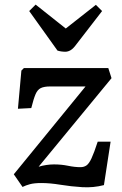

<svg xmlns="http://www.w3.org/2000/svg" viewBox="-20 -805 530 835"><path d="M84 -509H451L465 -465L148 -80Q165 -85 182 -87.5Q199 -90 215 -90Q247 -90 276 -84Q305 -78 330 -78Q345 -78 356 -85.5Q367 -93 378 -116.5Q389 -140 405 -189H461L432 0Q386 12 337.5 9Q289 6 243 -1.5Q197 -9 160 -9Q129 -9 110.5 -4Q92 1 78 8L40 -47L352 -429H198Q172 -429 157.5 -422Q143 -415 134.5 -395Q126 -375 116 -335L58 -332L73 -498ZM107 -757 135 -785 266 -681 397 -784 424 -757 312 -612Q299 -594 287.5 -587Q276 -580 264 -580Q246 -580 230 -585Z"/></svg>

Font: Literata 12pt Medium
Style: Italic
Weight: 500
Italic angle: -2°
Designer: Latin by Veronika Burian and Jose Scaglione. Greek by Irene Vlachou. Cyrillic by Vera Evstafieva
Foundry: TypeTogether
Version: Version 3.002